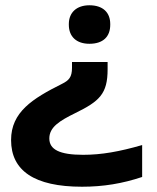

<svg xmlns="http://www.w3.org/2000/svg" viewBox="-20 -529 596 728"><path d="M398 -435V-438C398 -481 371 -509 319 -509C270 -509 241 -481 241 -438V-435C241 -390 270 -363 319 -363C371 -363 398 -390 398 -435ZM22 2C22 118 110 179 291 179C372 179 444 167 519 142V21C432 46 365 58 295 58C206 58 167 38 167 -4C167 -47 206 -71 265 -100C357 -145 388 -173 388 -266V-294H253V-272C253 -236 241 -224 215 -211C103 -155 22 -104 22 2Z"/></svg>

Font: LT Wave Alt Bold
Style: Regular
Weight: 700
Designer: Daniel Lyons
Version: Version 2.5 (Glyphs App)